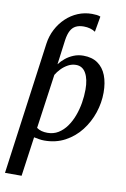

<svg xmlns="http://www.w3.org/2000/svg" viewBox="-113 -894 794 1213"><g transform="rotate(10 284.0 -288.0)"><path d="M8.5 254 124.5 -596Q131.5 -645.5 153.8 -688.2Q176 -731 209.8 -763Q243.5 -795 286 -812.8Q328.5 -830.5 376 -830.5Q392.5 -830.5 406.5 -828.8Q420.5 -827 430.5 -822.5L413 -722.5Q398 -732.5 379.2 -737.8Q360.5 -743 338.5 -743Q308.5 -743 287.8 -732.5Q267 -722 254.8 -699Q242.5 -676 237 -638L216 -479Q232 -500.5 254.8 -519Q277.5 -537.5 306.2 -549.2Q335 -561 368.5 -561Q424 -561 460.8 -535.2Q497.5 -509.5 515.8 -462.8Q534 -416 534 -352.5Q534 -287.5 512.5 -223.2Q491 -159 450 -106.2Q409 -53.5 350.2 -21.8Q291.5 10 217 10Q201 10 183.8 7.2Q166.5 4.5 150.5 1L115 254ZM228 -41.5Q267 -41.5 297.5 -60.2Q328 -79 350.8 -110.8Q373.5 -142.5 388.5 -182.8Q403.5 -223 410.8 -266.8Q418 -310.5 418 -352.5Q418 -418.5 396.2 -457Q374.5 -495.5 333 -495.5Q306 -495.5 282 -482.5Q258 -469.5 239 -449.8Q220 -430 208 -409.5L159 -61Q172.5 -51 190 -46.2Q207.5 -41.5 228 -41.5Z"/></g></svg>

Font: Merriweather 36pt Medium
Style: Italic
Weight: 500
Italic angle: -7.8°
Version: Version 2.101